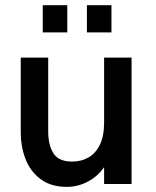

<svg xmlns="http://www.w3.org/2000/svg" viewBox="-20 -710 602 741"><path d="M60.1 -200.2V-487.8H166V-203.6Q166 -149.9 186.3 -118.2Q206.5 -86.4 258.8 -86.4Q292.5 -86.4 320.3 -101.6Q348.1 -116.7 365 -150.4Q381.8 -184.1 381.8 -237.3V-487.8H487.8V0H381.8V-64.9Q358.4 -30.3 319.8 -9.5Q281.2 11.2 237.3 11.2Q177.2 11.2 137.5 -18.1Q97.7 -47.4 78.9 -95.2Q60.1 -143.1 60.1 -200.2ZM145 -585V-689.9H239.7V-585ZM315.4 -585V-689.9H410.2V-585Z"/></svg>

Font: Acari Sans SemiBold
Style: Regular
Weight: 600
Designer: Alfredo Marco Pradil and Stefan Peev
Foundry: Hanken Design Co.
Version: Version 1.045;January 11, 2019;FontCreator 11.5.0.2425 64-bi